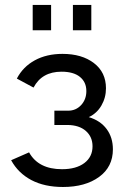

<svg xmlns="http://www.w3.org/2000/svg" viewBox="-20 -747 510 774"><path d="M111.8 -625V-727.1H186V-625ZM273.9 -625V-727.1H348.1V-625ZM233.9 6.8Q159.2 6.8 106.2 -21.2Q53.2 -49.3 24.9 -101.1L97.2 -132.8Q134.8 -64.9 230 -64.9Q287.1 -64.9 320.1 -89.8Q353 -114.7 353 -157.2Q353 -195.3 326.2 -219Q299.3 -242.7 252 -243.2H199.2V-300.8H254.9Q286.1 -300.8 307.1 -323.5Q328.1 -346.2 328.1 -379.9Q328.1 -416 302.2 -437Q276.4 -458 228 -458Q148.9 -458 115.2 -394L47.9 -430.2Q72.8 -478 120.4 -503.9Q168 -529.8 231.9 -529.8Q310.1 -529.8 358.6 -492.7Q407.2 -455.6 407.2 -391.1Q407.2 -353.5 388.9 -321.8Q370.6 -290 337.9 -274.9Q384.8 -260.7 409.9 -226.8Q435.1 -192.9 435.1 -145Q435.1 -74.2 379.4 -33.7Q323.7 6.8 233.9 6.8Z"/></svg>

Font: Rawline Medium
Style: Regular
Weight: 500
Designer: Matt McInerney, Pablo Impallari, Rodrigo Fuenzalida
Foundry: Matt McInerney, Pablo Impallari, Rodrigo Fuenzalida
Version: Version 4.020;PS 004.020;hotconv 1.0.88;makeotf.lib2.5.64775